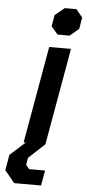

<svg xmlns="http://www.w3.org/2000/svg" viewBox="-110 -737 446 983"><g transform="rotate(5 113.0 -245.5)"><path d="M123 -605 133 -663 182 -703H242L275 -663L265 -604L219 -565H157ZM120 -498H232L144 0H32ZM-49 150 -35 70 43 0H144L61 77L55 113L72 134H154L140 212H2Z"/></g></svg>

Font: Chakra Petch SemiBold
Style: Italic
Weight: 600
Italic angle: -10°
Designer: Katatrad Aksorn Co.,Ltd.
Foundry: Cadson Demak Co.,Ltd.
Version: Version 1.000; ttfautohint (v1.6)